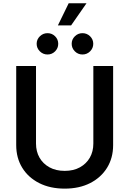

<svg xmlns="http://www.w3.org/2000/svg" viewBox="-20 -1125 778 1156"><path d="M369.6 10.7Q281.7 10.7 215.8 -22.7Q149.9 -56.2 113.8 -115.2Q77.6 -174.3 77.6 -251V-727.5H196.8V-260.7Q196.8 -212.9 217.8 -176Q238.8 -139.2 277.6 -117.7Q316.4 -96.2 369.6 -96.2Q422.9 -96.2 461.4 -117.7Q500 -139.2 521 -176Q542 -212.9 542 -260.7V-727.5H661.1V-251Q661.1 -174.3 624.8 -115.2Q588.4 -56.2 522.9 -22.7Q457.5 10.7 369.6 10.7ZM476.6 -796.9Q449.7 -796.9 430.7 -815.9Q411.6 -835 411.6 -861.3Q411.6 -887.7 430.7 -906.5Q449.7 -925.3 476.6 -925.3Q503.4 -925.3 522.5 -906.5Q541.5 -887.7 541.5 -861.3Q541.5 -835 522.5 -815.9Q503.4 -796.9 476.6 -796.9ZM266.1 -796.9Q239.3 -796.9 220 -815.9Q200.7 -835 200.7 -861.3Q200.7 -887.7 220 -906.5Q239.3 -925.3 266.1 -925.3Q293 -925.3 311.8 -906.5Q330.6 -887.7 330.6 -861.3Q330.6 -835 311.8 -815.9Q293 -796.9 266.1 -796.9ZM328.6 -972.2 393.6 -1105.5H501L408.2 -972.2Z"/></svg>

Font: Inter
Style: 540
Weight: 540
Designer: Rasmus Andersson
Foundry: rsms
Version: Version 4.001;git-66647c0bb